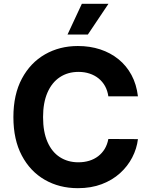

<svg xmlns="http://www.w3.org/2000/svg" viewBox="-20 -979 792 1009"><path d="M704.9 -472.7H549.4Q545.1 -502.8 532 -526.5Q518.8 -550.1 498.2 -566.8Q477.6 -583.5 450.8 -592.3Q424 -601.2 392.8 -601.2Q336.3 -601.2 294.4 -573.3Q252.5 -545.5 229.4 -492.4Q206.3 -439.3 206.3 -363.6Q206.3 -285.9 229.6 -233Q252.8 -180 294.7 -153.1Q336.6 -126.1 391.7 -126.1Q422.6 -126.1 449 -134.2Q475.5 -142.4 496.1 -158.2Q516.7 -174 530.4 -196.7Q544 -219.5 549.4 -248.6L704.9 -247.9Q698.9 -197.8 674.9 -151.5Q650.9 -105.1 610.6 -68.7Q570.3 -32.3 514.7 -11.2Q459.2 9.9 389.2 9.9Q291.9 9.9 215.4 -34.1Q138.8 -78.1 94.6 -161.6Q50.4 -245 50.4 -363.6Q50.4 -482.6 95.2 -566.1Q139.9 -649.5 216.6 -693.4Q293.3 -737.2 389.2 -737.2Q452.4 -737.2 506.6 -719.5Q560.7 -701.7 602.6 -667.8Q644.5 -633.9 671 -584.9Q697.4 -535.9 704.9 -472.7ZM334.9 -797.6 410.2 -959.2H550.1L441.8 -797.6Z"/></svg>

Font: InterMG
Style: Bold
Weight: 700
Designer: Rasmus Andersson
Foundry: rsms
Version: Version 3.019;December 26, 2023;FontCreator 15.0.0.2955 64-b